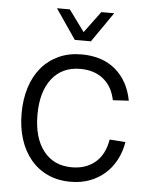

<svg xmlns="http://www.w3.org/2000/svg" viewBox="-53 -776 651 832"><g transform="rotate(5 272.5 -360.0)"><path d="M285 12Q229 12 185 -8.5Q141 -29 110.5 -66Q80 -103 64 -153.5Q48 -204 48 -265Q48 -326 64 -377Q80 -428 110.5 -464.5Q141 -501 185 -521.5Q229 -542 285 -542Q376 -542 433 -493.5Q490 -445 506 -360L437 -356Q425 -415 385.5 -447Q346 -479 285 -479Q206 -479 161.5 -422Q117 -365 117 -265Q117 -165 161.5 -108Q206 -51 285 -51Q346 -51 386.5 -85Q427 -119 438 -185L507 -180Q500 -137 481 -101.5Q462 -66 433.5 -41Q405 -16 367.5 -2Q330 12 285 12ZM161 -732H217L285 -639L354 -732H410L320 -602H250Z"/></g></svg>

Font: Geist Light
Style: Regular
Weight: 400
Designer: Basement.studio, Andrés Briganti, Mateo Zaragoza
Foundry: Basement.studio, Vercel, Andrés Briganti, Guido Ferreyra, Mateo Zaragoza
Version: Version 1.401